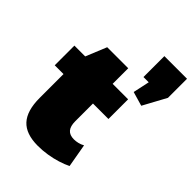

<svg xmlns="http://www.w3.org/2000/svg" viewBox="-250 -972 1097 1097"><g transform="rotate(45 298.5 -424.0)"><path d="M265 13Q169 13 124 -36Q79 -85 79 -188V-500L147 -666H317V-238Q317 -198 333.5 -178.5Q350 -159 385 -159Q400 -159 417 -163Q434 -167 450 -176L475 -34Q449 -21 414 -10Q379 1 340.5 7Q302 13 265 13ZM8 -540H442V-381H8ZM597 -861V-707L521 -567L435 -592L480 -802L534 -692H414V-861Z"/></g></svg>

Font: Pathway Extreme SemiCondensed Black
Style: Regular
Weight: 900
Width: 4
Version: Version 1.001;gftools[0.9.26]